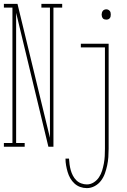

<svg xmlns="http://www.w3.org/2000/svg" viewBox="-32 -755 652 988"><path d="M-12 0V-19H32V-716H-12V-735H58L225 -46V-716H181V-735H288V-716H243V0H217L51 -689V-19H95V0ZM515 -654Q510 -654 505 -655.5Q500 -657 497 -661Q494 -665 492.5 -670Q491 -675 491 -680Q491 -685 492.5 -690Q494 -695 497 -699Q500 -703 505 -705Q510 -707 515 -707Q520 -707 524.5 -705Q529 -703 532.5 -699Q536 -695 537 -690Q538 -685 538 -680Q538 -675 537 -670Q536 -665 532.5 -661Q529 -657 524.5 -655.5Q520 -654 515 -654ZM415 213Q397 213 380.5 207Q364 201 351 189Q338 177 329.5 162Q321 147 316 130Q311 113 308 96Q305 79 305 61H323Q324 76 326 91Q328 106 332 120.5Q336 135 343 148.5Q350 162 360.5 172.5Q371 183 385.5 188.5Q400 194 415 194Q434 194 450.5 183.5Q467 173 477.5 157Q488 141 493.5 123Q499 105 502.5 86Q506 67 507 48Q508 29 508 10V-511H384V-530H527V10Q527 32 525.5 53.5Q524 75 519.5 96Q515 117 508 137Q501 157 488 174.5Q475 192 455.5 202.5Q436 213 415 213Z"/></svg>

Font: Iosevka Slab Thin Extended
Style: Regular
Weight: 100
Width: 7
Monospace: yes
Designer: Belleve Invis
Foundry: Belleve Invis
Version: Version 11.1.1; ttfautohint (v1.8.3)